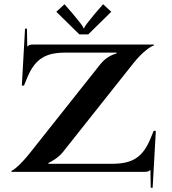

<svg xmlns="http://www.w3.org/2000/svg" viewBox="-20 -810 810 905"><path d="M245.5 -754.5 354 -648H396L504.5 -754.5L466 -790L426.5 -744.5C394.6 -704.8 379 -687.7 377 -677H373C371 -687.7 358.6 -701.1 323.5 -744.5L284 -790ZM34 0H661C677 0 681 -2 688 -9H689L690.5 75H699.5L714.5 -193L704.5 -193.5L689.5 -157C652.7 -67.5 603 -38 509 -38H208.5V-42C222.5 -49 252.3 -64 275.5 -92L609.5 -513C650 -564.1 694 -595 705 -595V-600H136.5C120.5 -600 116.5 -598 109.5 -591H108.5L107 -675H98L83 -407L93 -406.5L108 -443C144.8 -532.5 194.5 -562 288.5 -562H529.5V-558C506 -552 476.6 -536.8 453.5 -508L119.5 -87C77.1 -33.6 41 -5 34 -5Z"/></svg>

Font: Prida01
Style: Black
Weight: 900
Designer: gluk
Foundry: gluk
Version: Version 00.072